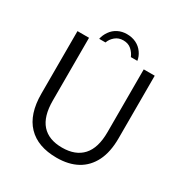

<svg xmlns="http://www.w3.org/2000/svg" viewBox="-184 -932 1036 1086"><g transform="rotate(30 334.0 -389.5)"><path d="M333.3 -792.5Q367.3 -792.5 394.1 -779.3Q420.8 -766.2 438.1 -741.7Q455.3 -717.2 459 -690.7H416.7Q406.7 -715.2 386.2 -733.4Q365.7 -751.7 333.3 -751.7Q302.5 -751.7 280.9 -733.4Q259.3 -715.2 251 -690.7H209.8Q215 -717.2 232.2 -741.7Q249.3 -766.2 275.4 -779.3Q301.5 -792.5 333.3 -792.5ZM336.8 12.5Q213.3 12.5 147.5 -56.2Q81.7 -124.8 81.7 -258.2V-667H157.2V-256.8Q157.2 -153.7 202.3 -103.1Q247.5 -52.5 335 -52.5Q422.2 -52.5 468.3 -103.1Q514.5 -153.7 514.5 -256.8V-667H586.2V-258.2Q586.2 -168.5 556 -108.3Q525.8 -48.2 470.4 -17.8Q415 12.5 336.8 12.5Z"/></g></svg>

Font: Vivano Light
Style: Regular
Weight: 300
Designer: Joe Prince, Josias Burgherr
Version: Version 2.064;September 19, 2022;FontCreator 14.0.0.2877 64-